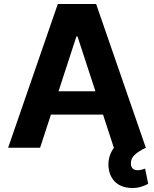

<svg xmlns="http://www.w3.org/2000/svg" viewBox="-20 -727 758 945"><path d="M20 0 264.5 -707.2H453.2L697.7 0H540.3L361.6 -547.5H356.1L177.4 0ZM547.1 -277.8V-162.9H169.3V-277.8ZM515.7 107.1Q510.6 79 517.3 50.5Q524 22 542.6 -2Q561.2 -25.9 591.2 -39.5L697.7 0Q661.2 17.8 642.6 35.4Q624 53.1 624.2 76.2Q624 93 632.6 102Q641.2 110.9 657.7 110.9Q670.4 110.9 683.8 106.3Q690.2 104.4 694.2 102.7L709.4 177.6Q693.9 186.4 674.1 192.3Q654.3 198.3 630.5 198.3Q600.1 198.3 575.9 187.7Q551.8 177.2 536.3 156.7Q520.7 136.1 515.7 107.1Z"/></svg>

Font: Pretendard Variable
Style: Regular
Weight: 400
Designer: Base glyphs from Inter by Rasmus Andersson; Hangul glyphs from Noto Sans CJK(Source Han Sans) by Jang Soo-young and Kang
Foundry: Kil Hyung-jin
Version: Version 1.100;FEAKit 1.0